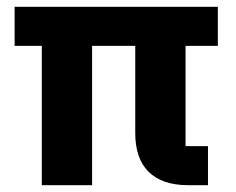

<svg xmlns="http://www.w3.org/2000/svg" viewBox="-20 -545 695 565"><path d="M526 -410H621V-525H23V-410H103V0H251V-410H378V-153C378 -53 432 0 534 0H592V-115H526Z"/></svg>

Font: IBM Plex Devanagari
Style: Bold
Weight: 700
Designer: Mike Abbink, Paul van der Laan, Pieter van Rosmalen, Erin McLaughlin
Foundry: Bold Monday
Version: Version 1.0